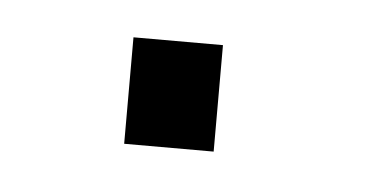

<svg xmlns="http://www.w3.org/2000/svg" viewBox="-25 -111 277 143"><g transform="rotate(5 114.0 -40.0)"><path d="M70.8 0V-79.6H137.7V0Z"/></g></svg>

Font: Suwannaphum Light
Style: Regular
Weight: 300
Designer: Danh Hong
Version: Version 8.002; ttfautohint (v1.8.3)